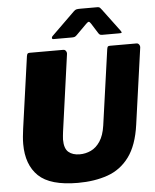

<svg xmlns="http://www.w3.org/2000/svg" viewBox="-63 -1016 873 1079"><g transform="rotate(-5 374.0 -477.0)"><path d="M687 -287Q671 -172 623 -107Q575 -42 501 -16Q427 10 333 10Q177 10 111 -53.5Q45 -117 45 -234Q45 -254 47 -275.5Q49 -297 52 -319L109 -725Q111 -736 114.5 -739Q118 -742 126 -742H316Q325 -742 330.5 -733.5Q336 -725 334 -715L274 -283Q273 -271 271.5 -260.5Q270 -250 270 -240Q270 -189 293.5 -169Q317 -149 357 -149Q390 -149 420 -163Q450 -177 472 -210Q494 -243 502 -298L562 -725Q564 -736 567 -739Q570 -742 579 -742H729Q738 -742 743.5 -733.5Q749 -725 747 -715L687 -287ZM518 -821 484 -875Q477 -886 472 -886.5Q467 -887 456 -876L398 -818Q391 -811 385.5 -809Q380 -807 370 -807H267Q258 -807 257.5 -813.5Q257 -820 263 -825L394 -953Q402 -961 410 -962.5Q418 -964 432 -964H527Q538 -964 543 -958Q548 -952 552 -947L646 -821Q653 -811 650 -809Q647 -807 636 -807H540Q531 -807 526.5 -810.5Q522 -814 518 -821Z"/></g></svg>

Font: Libre Franklin Black
Style: Italic
Weight: 900
Italic angle: -8°
Designer: Pablo Impallari, Rodrigo Fuenzalida, Nhung Nguyen
Foundry: Impallari Type
Version: Version 3.000